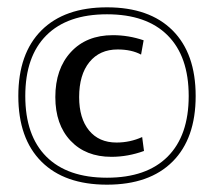

<svg xmlns="http://www.w3.org/2000/svg" viewBox="-20 -680 584 524"><path d="M451 -239Q388 -176 272 -176Q156 -176 93 -239Q30 -302 30 -418Q30 -534 93 -597Q156 -660 272 -660Q388 -660 451 -597Q514 -534 514 -418Q514 -302 451 -239ZM106.5 -252.5Q164 -195 272 -195Q380 -195 437.5 -252.5Q495 -310 495 -418Q495 -526 437.5 -583.5Q380 -641 272 -641Q164 -641 106.5 -583.5Q49 -526 49 -418Q49 -310 106.5 -252.5ZM284 -252Q214 -252 172.5 -296Q131 -340 131 -415Q131 -492 173.5 -538Q216 -584 288 -584Q331 -584 372 -570L365 -531Q339 -545 301 -545Q252 -545 224 -510.5Q196 -476 196 -415Q196 -357 223 -324Q250 -291 298 -291Q335 -291 368 -306L373 -268Q329 -252 284 -252Z"/></svg>

Font: Arapey
Style: Regular
Weight: 400
Designer: Eduardo Rodriguez Tunni
Foundry: Eduardo Rodriguez Tunni
Version: Version 4.000